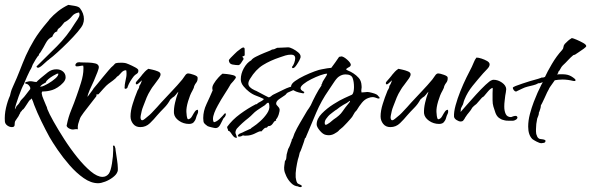

<svg xmlns="http://www.w3.org/2000/svg" viewBox="-23 -510 2423 787"><path d="M379 241Q350 241 320 220Q290 199 262.5 167.5Q235 136 213.5 104.5Q192 73 180 52Q164 23 146.5 -13Q129 -49 117 -80Q116 -83 112 -94.5Q108 -106 105 -106Q104 -106 104 -103Q100 -102 95.5 -95.5Q91 -89 86 -81Q83 -77 78 -69Q73 -61 68 -59Q66 -54 63.5 -53Q61 -52 59 -45L57 -42Q54 -34 47 -25Q45 -22 43 -19Q41 -16 39 -13Q37 -8 37 1.5Q37 11 26 11Q16 11 7 4.5Q-2 -2 -3 -12Q-5 -39 1.5 -67.5Q8 -96 18 -118Q20 -125 20.5 -128.5Q21 -132 22 -134Q23 -138 24.5 -142Q26 -146 30 -155Q47 -192 58.5 -222Q70 -252 83 -282Q97 -313 117 -346.5Q137 -380 174 -423L179 -429V-430Q196 -449 215 -464Q234 -479 257 -490Q265 -489 282.5 -486Q300 -483 305 -476Q321 -455 321 -432Q321 -427 320 -421.5Q319 -416 317 -411Q313 -400 295.5 -379.5Q278 -359 255.5 -336.5Q233 -314 212.5 -295.5Q192 -277 181 -269Q180 -268 177 -265.5Q174 -263 171 -261Q164 -255 151.5 -243.5Q139 -232 131 -232Q130 -233 130 -233.5Q130 -234 130 -234Q130 -234 129 -234.5Q128 -235 127 -235V-238Q169 -279 210.5 -320.5Q252 -362 283 -413Q288 -420 295.5 -431.5Q303 -443 303 -450Q303 -454 302 -456L301 -459Q282 -456 272.5 -444Q263 -432 249 -423Q242 -419 241 -418.5Q240 -418 234 -410L230 -405Q226 -400 223.5 -398Q221 -396 216 -392Q211 -387 212 -382Q203 -379 198.5 -373Q194 -367 191 -359Q175 -353 164.5 -333Q154 -313 145 -299Q143 -295 139.5 -291.5Q136 -288 136 -283Q132 -281 123 -266Q114 -251 111 -245Q110 -242 108 -237Q106 -232 105 -230Q104 -229 99 -219.5Q94 -210 88.5 -197.5Q83 -185 79 -175.5Q75 -166 75 -165Q72 -161 66 -147Q60 -133 53.5 -115Q47 -97 42.5 -82Q38 -67 38 -62Q39 -62 41.5 -68Q44 -74 45 -75Q49 -79 52.5 -83Q56 -87 58 -91L59 -93Q62 -99 67 -103.5Q72 -108 76 -113Q78 -115 83.5 -122.5Q89 -130 95 -137.5Q101 -145 101 -145V-149Q101 -154 95 -160.5Q89 -167 81 -167V-173Q86 -174 91 -175.5Q96 -177 101 -177Q108 -177 114 -175.5Q120 -174 127 -174Q131 -179 135.5 -182.5Q140 -186 144 -190Q158 -202 173.5 -214Q189 -226 208 -226Q224 -226 235 -217Q246 -208 246 -193Q246 -182 236 -171Q226 -160 213.5 -152Q201 -144 191 -141Q172 -135 151 -135Q149 -134 148.5 -131.5Q148 -129 148 -127Q149 -117 156 -101.5Q163 -86 167 -75Q169 -72 169.5 -69Q170 -66 171 -63Q178 -45 196.5 -12Q215 21 240 60Q265 99 293.5 134.5Q322 170 349 192.5Q376 215 397 215Q413 215 423 202Q431 191 436 160Q441 129 441 105Q441 100 441 95.5Q441 91 440 87H446V89H447Q451 98 451 107Q452 117 454 127Q456 137 457 147Q458 155 459 163Q460 171 460 179Q460 183 460 187Q460 191 458 195Q454 206 439.5 217Q425 228 408 234.5Q391 241 379 241ZM130 -234 129 -233Q129 -233 129 -233.5Q129 -234 130 -234ZM142 -154H143L147 -156L148 -155Q158 -158 174.5 -167.5Q191 -177 204 -188.5Q217 -200 216 -208Q216 -209 215.5 -208.5Q215 -208 215 -208H211Q206 -206 195 -199.5Q184 -193 175 -185.5Q166 -178 165 -172Q159 -169 151.5 -164.5Q144 -160 142 -154Z M276 21Q269 21 261 17Q253 13 250 6L251 1Q257 -30 269 -59Q281 -88 291 -117Q299 -139 309 -171Q319 -203 319 -228Q319 -231 319 -234.5Q319 -238 318 -241Q311 -241 305 -239.5Q299 -238 292 -238H291Q286 -238 286 -244Q286 -247 290 -251Q294 -255 302 -255Q305 -254 319 -254Q327 -254 341 -253.5Q355 -253 367.5 -250Q380 -247 382 -237Q383 -231 376.5 -214.5Q370 -198 362 -179Q353 -160 345 -142Q342 -134 339 -126.5Q336 -119 336 -114V-113L338 -116Q344 -125 350.5 -133Q357 -141 361 -148Q366 -154 376.5 -166.5Q387 -179 398 -193Q410 -207 421.5 -221Q433 -235 442 -242Q444 -244 446.5 -247Q449 -250 452 -251Q455 -252 460.5 -252.5Q466 -253 477 -253Q480 -253 483 -252.5Q486 -252 488 -252Q492 -252 505 -246.5Q518 -241 531 -234Q544 -227 544 -222Q545 -212 537.5 -207.5Q530 -203 525 -197Q518 -188 511.5 -177.5Q505 -167 501 -156L499 -150Q495 -146 492 -146Q486 -146 488 -153Q488 -163 490 -171.5Q492 -180 493 -187Q495 -195 495.5 -202.5Q496 -210 495 -219Q495 -222 493 -222Q484 -222 476 -214Q468 -206 463 -200L457 -196Q452 -189 440 -180L421 -166Q414 -161 401 -146.5Q388 -132 381 -124Q381 -123 374 -123H373L372 -122V-120Q374 -117 370 -113Q364 -105 349 -86Q334 -67 320 -48.5Q306 -30 304 -22Q300 -11 297.5 -2Q295 7 296 20Q289 19 286.5 19.5Q284 20 283 20Q280 21 276 21Z M552 11Q533 11 522.5 -2.5Q512 -16 512 -33Q512 -56 521 -84.5Q530 -113 538 -132Q540 -139 544 -144.5Q548 -150 548 -158Q551 -161 554.5 -169Q558 -177 559 -181Q555 -178 549 -172Q543 -166 538 -164L535 -165Q532 -169 535 -174Q537 -176 540.5 -180.5Q544 -185 548 -189Q552 -194 555.5 -198Q559 -202 560 -204Q567 -212 571 -216.5Q575 -221 585 -228Q590 -227 601.5 -224.5Q613 -222 624 -217.5Q635 -213 635 -206Q636 -200 627.5 -187.5Q619 -175 609.5 -163Q600 -151 596 -144Q589 -133 585 -125Q581 -117 578 -110L564 -74Q560 -64 558 -56Q556 -48 554 -37Q554 -36 553.5 -33.5Q553 -31 553 -29Q553 -25 554.5 -21Q556 -17 560 -17Q564 -17 571 -23Q592 -39 606 -55Q614 -63 621 -71Q628 -79 637 -89Q659 -113 681.5 -136.5Q704 -160 724 -184Q729 -190 735 -199.5Q741 -209 748 -209H749Q755 -209 771 -203.5Q787 -198 787 -192V-188Q787 -179 782 -172Q779 -168 777 -165Q775 -162 773 -157Q772 -151 770 -147Q768 -143 765 -137Q756 -122 748 -95Q740 -68 741 -51Q741 -46 742.5 -34.5Q744 -23 748 -21Q758 -22 764.5 -34Q771 -46 776 -53Q781 -60 788 -60Q789 -57 789 -52Q789 -48 787 -44Q785 -40 783 -35Q781 -29 779.5 -23.5Q778 -18 774 -13Q768 -2 752 -2Q729 -2 710.5 -15Q692 -28 690 -46Q689 -65 694.5 -89Q700 -113 707 -130Q707 -131 707.5 -132Q708 -133 708 -134Q702 -128 697 -121Q692 -114 684 -110L675 -102Q665 -83 650 -68Q635 -53 621 -37Q608 -21 591.5 -5Q575 11 552 11Z M954 -243Q944 -243 930 -245.5Q916 -248 915 -263Q915 -265 922.5 -273Q930 -281 938.5 -289Q947 -297 949 -299Q952 -301 963.5 -310Q975 -319 979 -313Q980 -312 980 -299V-285Q980 -283 978 -281Q977 -281 973.5 -279.5Q970 -278 970 -277L971 -276Q973 -275 974.5 -272Q976 -269 975 -267Q971 -260 965 -251.5Q959 -243 954 -243ZM861 15Q857 15 844.5 12Q832 9 828 7Q818 0 814 -5Q810 -10 810 -26Q810 -55 823.5 -83.5Q837 -112 848 -138Q850 -140 848 -141V-143Q845 -153 853 -166.5Q861 -180 872 -192Q883 -204 889 -208Q894 -208 907 -206.5Q920 -205 932 -202Q944 -199 944 -192Q944 -191 941 -187Q938 -183 934 -178L926 -169Q922 -165 922 -164Q913 -148 898 -125Q883 -102 870 -78Q861 -62 855.5 -47.5Q850 -33 850 -22Q850 -13 854 -9Q865 -11 877.5 -23Q890 -35 898 -45H903Q903 -35 896 -28L893 -25Q888 -16 880.5 -0.5Q873 15 861 15Z M946 55Q940 55 935.5 50.5Q931 46 927 40L923 34Q921 32 918.5 29Q916 26 912 26Q912 21 910 18Q908 15 908 10Q929 -19 961 -42.5Q993 -66 1026 -83H1029Q1035 -89 1044 -93Q1053 -97 1059 -104Q1043 -112 1027.5 -117.5Q1012 -123 998 -134Q986 -143 975 -156.5Q964 -170 964 -185Q964 -208 976.5 -230.5Q989 -253 1007 -263Q1011 -270 1027 -278Q1043 -286 1060 -293Q1077 -300 1085 -303Q1092 -308 1100 -308L1113 -314H1114Q1124 -314 1137 -315Q1150 -316 1158 -316Q1165 -316 1177 -310Q1189 -304 1199 -295.5Q1209 -287 1209 -279Q1210 -274 1204.5 -263.5Q1199 -253 1192.5 -243.5Q1186 -234 1182 -232L1179 -231H1175L1174 -236Q1179 -241 1183 -252Q1187 -263 1187 -271Q1187 -286 1170 -286Q1158 -286 1146.5 -282.5Q1135 -279 1124 -275Q1085 -262 1055 -243.5Q1025 -225 1002 -187Q995 -176 995 -167Q995 -152 1021 -140Q1025 -139 1038.5 -131.5Q1052 -124 1065 -117.5Q1078 -111 1078 -111Q1083 -111 1088 -115.5Q1093 -120 1097 -122Q1114 -130 1139 -142.5Q1164 -155 1182 -157Q1185 -158 1188.5 -159Q1192 -160 1196 -161Q1201 -161 1203 -156Q1201 -151 1194 -149Q1189 -145 1179 -140.5Q1169 -136 1162 -133Q1155 -131 1150 -125Q1149 -122 1144 -119Q1137 -114 1122.5 -104.5Q1108 -95 1109 -84Q1109 -81 1115.5 -74.5Q1122 -68 1123 -63Q1124 -55 1119.5 -41Q1115 -27 1108 -20L1109 -16Q1102 -14 1100 -10.5Q1098 -7 1094 -2Q1091 2 1087 4.5Q1083 7 1076 7L1071 13H1070Q1063 13 1058 18.5Q1053 24 1048 29L1045 28Q1040 28 1031.5 32.5Q1023 37 1018 39Q1011 42 1003 44Q995 46 985 46Q982 46 979 46Q976 46 973 45Q972 46 970 46L967 48Q961 50 958 50Q952 50 952 46Q953 43 956 40Q958 38 965 35.5Q972 33 979 29Q987 26 993.5 22.5Q1000 19 1004 18Q1005 17 1006 16Q1007 15 1008 14L1014 10Q1028 1 1044 -13.5Q1060 -28 1071.5 -45Q1083 -62 1081 -77Q1081 -79 1080 -84Q1079 -89 1076 -89Q1073 -89 1069 -85Q1065 -81 1063 -79Q1056 -74 1047.5 -69Q1039 -64 1031 -58Q1021 -51 1013 -42.5Q1005 -34 995 -26Q982 -16 970.5 -5.5Q959 5 948 17Q942 25 942 35Q943 39 945 43.5Q947 48 948 53L947 55Z M1208 257Q1203 257 1198 254Q1183 253 1170.5 240.5Q1158 228 1150.5 212Q1143 196 1142 186Q1141 177 1142.5 168Q1144 159 1145 150Q1150 145 1150.5 137.5Q1151 130 1152 123Q1157 104 1158 101Q1159 98 1161.5 94.5Q1164 91 1170 73L1171 71Q1171 69 1173 67L1172 64Q1177 58 1179 51Q1181 44 1184 37Q1189 26 1194.5 15.5Q1200 5 1206 -5Q1214 -18 1221 -30.5Q1228 -43 1236 -56Q1240 -62 1244 -67.5Q1248 -73 1251 -79Q1259 -97 1271 -120Q1283 -143 1295 -160L1294 -162L1297 -167Q1299 -176 1308 -188.5Q1317 -201 1318 -208Q1308 -208 1290 -201.5Q1272 -195 1253 -185.5Q1234 -176 1221 -165.5Q1208 -155 1209 -147Q1210 -142 1215 -138.5Q1220 -135 1224 -133V-130Q1223 -130 1222 -129L1223 -128Q1222 -128 1222 -129Q1222 -129 1222 -129Q1222 -129 1222 -129L1221 -127Q1214 -128 1202 -131Q1190 -134 1180 -140Q1170 -146 1170 -155Q1170 -166 1186 -177.5Q1202 -189 1224 -199.5Q1246 -210 1266.5 -217.5Q1287 -225 1296 -226L1318 -230L1335 -232Q1343 -243 1351.5 -254.5Q1360 -266 1367 -277H1369L1370 -278H1375L1376 -279Q1386 -278 1400 -265.5Q1414 -253 1415 -245Q1415 -241 1412 -238Q1409 -235 1404 -233L1401 -231Q1396 -228 1396 -226Q1396 -224 1399 -223Q1402 -222 1405 -220Q1410 -218 1415 -215.5Q1420 -213 1426 -209Q1437 -202 1447.5 -190.5Q1458 -179 1459 -159Q1460 -152 1458.5 -145Q1457 -138 1459 -131Q1464 -131 1472 -132Q1480 -133 1483 -133Q1489 -133 1502 -129.5Q1515 -126 1520 -123Q1524 -121 1526.5 -117.5Q1529 -114 1532 -112L1533 -107L1527 -106Q1521 -108 1515.5 -110Q1510 -112 1504 -112Q1500 -112 1495.5 -111Q1491 -110 1486 -108Q1472 -103 1460.5 -89Q1449 -75 1439 -58Q1431 -51 1426 -40.5Q1421 -30 1413 -22Q1407 -15 1400 -7.5Q1393 0 1387 6Q1386 7 1385 8Q1384 9 1382 11L1376 16Q1373 19 1370 21Q1367 23 1366 25Q1361 31 1346 39Q1331 47 1313 43Q1301 41 1288 25.5Q1275 10 1275 0Q1275 -23 1296 -44.5Q1317 -66 1344 -83Q1371 -100 1389 -108Q1392 -110 1405.5 -115.5Q1419 -121 1420 -122Q1425 -127 1426.5 -136Q1428 -145 1428 -153Q1428 -175 1422.5 -190Q1417 -205 1393 -205Q1379 -205 1366 -196Q1357 -190 1344 -170Q1331 -150 1324 -140Q1294 -97 1273.5 -49Q1253 -1 1233 47Q1231 55 1227 57Q1227 59 1222.5 72Q1218 85 1213.5 97.5Q1209 110 1207 113L1206 115Q1205 116 1205 118Q1204 125 1202 131Q1200 137 1198 144Q1194 161 1191 180.5Q1188 200 1189 217Q1190 222 1191 228Q1192 234 1195 239Q1197 243 1205.5 246Q1214 249 1214 253Q1214 257 1208 257ZM1319 -1Q1324 -4 1329 -7.5Q1334 -11 1338 -15L1344 -20Q1370 -37 1380 -52Q1390 -67 1409 -90Q1413 -94 1411 -97Q1405 -92 1398.5 -88Q1392 -84 1384 -80Q1377 -76 1370 -71Q1363 -66 1357 -61Q1354 -60 1340 -49Q1334 -45 1328 -39.5Q1322 -34 1317 -27Q1308 -17 1308 -6Q1308 6 1319 -1Z M1577 11Q1558 11 1547.5 -2.5Q1537 -16 1537 -33Q1537 -56 1546 -84.5Q1555 -113 1563 -132Q1565 -139 1569 -144.5Q1573 -150 1573 -158Q1576 -161 1579.5 -169Q1583 -177 1584 -181Q1580 -178 1574 -172Q1568 -166 1563 -164L1560 -165Q1557 -169 1560 -174Q1562 -176 1565.5 -180.5Q1569 -185 1573 -189Q1577 -194 1580.5 -198Q1584 -202 1585 -204Q1592 -212 1596 -216.5Q1600 -221 1610 -228Q1615 -227 1626.5 -224.5Q1638 -222 1649 -217.5Q1660 -213 1660 -206Q1661 -200 1652.5 -187.5Q1644 -175 1634.5 -163Q1625 -151 1621 -144Q1614 -133 1610 -125Q1606 -117 1603 -110L1589 -74Q1585 -64 1583 -56Q1581 -48 1579 -37Q1579 -36 1578.5 -33.5Q1578 -31 1578 -29Q1578 -25 1579.5 -21Q1581 -17 1585 -17Q1589 -17 1596 -23Q1617 -39 1631 -55Q1639 -63 1646 -71Q1653 -79 1662 -89Q1684 -113 1706.5 -136.5Q1729 -160 1749 -184Q1754 -190 1760 -199.5Q1766 -209 1773 -209H1774Q1780 -209 1796 -203.5Q1812 -198 1812 -192V-188Q1812 -179 1807 -172Q1804 -168 1802 -165Q1800 -162 1798 -157Q1797 -151 1795 -147Q1793 -143 1790 -137Q1781 -122 1773 -95Q1765 -68 1766 -51Q1766 -46 1767.5 -34.5Q1769 -23 1773 -21Q1783 -22 1789.5 -34Q1796 -46 1801 -53Q1806 -60 1813 -60Q1814 -57 1814 -52Q1814 -48 1812 -44Q1810 -40 1808 -35Q1806 -29 1804.5 -23.5Q1803 -18 1799 -13Q1793 -2 1777 -2Q1754 -2 1735.5 -15Q1717 -28 1715 -46Q1714 -65 1719.5 -89Q1725 -113 1732 -130Q1732 -131 1732.5 -132Q1733 -133 1733 -134Q1727 -128 1722 -121Q1717 -114 1709 -110L1700 -102Q1690 -83 1675 -68Q1660 -53 1646 -37Q1633 -21 1616.5 -5Q1600 11 1577 11Z M1865 -12Q1858 -12 1848.5 -18Q1839 -24 1838 -32Q1837 -51 1844.5 -78.5Q1852 -106 1864 -136Q1876 -166 1889 -192.5Q1902 -219 1911 -236Q1916 -246 1919.5 -255.5Q1923 -265 1930 -274Q1938 -274 1950.5 -270Q1963 -266 1973.5 -260Q1984 -254 1984 -246Q1984 -237 1973.5 -226.5Q1963 -216 1957 -209Q1936 -185 1914.5 -158.5Q1893 -132 1881 -102Q1878 -95 1876.5 -88Q1875 -81 1871 -75Q1870 -72 1868 -69Q1866 -66 1866 -62L1865 -51Q1873 -60 1890.5 -80Q1908 -100 1928.5 -122.5Q1949 -145 1967 -162Q1985 -179 1992 -181Q1996 -183 2000 -183Q2018 -183 2034.5 -171.5Q2051 -160 2052 -145Q2052 -141 2050.5 -132Q2049 -123 2048 -118Q2047 -108 2045.5 -96.5Q2044 -85 2044 -73Q2044 -55 2050 -42.5Q2056 -30 2072 -30Q2076 -32 2081.5 -33.5Q2087 -35 2091 -35Q2096 -35 2098 -29Q2098 -23 2091 -19Q2084 -15 2079 -15H2066Q2059 -15 2053 -15.5Q2047 -16 2041 -18Q2031 -20 2022 -27Q2013 -34 2008 -47Q2003 -62 1999.5 -73Q1996 -84 1996 -100V-128Q1996 -135 1996.5 -141Q1997 -147 1996 -150Q1987 -147 1977 -135Q1967 -123 1961 -116Q1957 -112 1954 -111L1951 -108Q1947 -104 1941 -96.5Q1935 -89 1930 -84Q1927 -81 1925 -80L1920 -76L1913 -69Q1907 -58 1899.5 -49.5Q1892 -41 1885 -30Q1883 -28 1883 -27L1881 -23Q1878 -18 1875 -15Q1872 -12 1865 -12Z M2196 77Q2189 77 2176.5 70.5Q2164 64 2159 60Q2142 43 2142 9Q2142 -16 2149 -42.5Q2156 -69 2165 -92.5Q2174 -116 2180 -129Q2182 -132 2184 -137.5Q2186 -143 2190 -150Q2195 -162 2202 -173L2189 -169H2184Q2174 -163 2162.5 -160.5Q2151 -158 2140 -155Q2128 -152 2117 -146.5Q2106 -141 2095 -136Q2095 -135 2092 -135Q2087 -135 2083 -140.5Q2079 -146 2079 -150Q2079 -153 2090.5 -157.5Q2102 -162 2118.5 -167.5Q2135 -173 2149.5 -177.5Q2164 -182 2169 -183Q2177 -185 2183 -187Q2189 -189 2195 -191V-192H2199Q2207 -192 2211 -195Q2220 -215 2239 -247.5Q2258 -280 2281 -305Q2286 -310 2286.5 -317Q2287 -324 2292 -330Q2300 -338 2305.5 -343Q2311 -348 2321 -354Q2327 -353 2341 -347Q2355 -341 2367.5 -334Q2380 -327 2380 -321Q2380 -318 2370 -310.5Q2360 -303 2349 -296Q2338 -289 2334 -286L2327 -284Q2315 -274 2305 -263Q2295 -252 2284 -242Q2278 -236 2274.5 -228.5Q2271 -221 2265 -215V-210Q2262 -208 2260 -205Q2287 -207 2302.5 -203.5Q2318 -200 2334 -186Q2336 -184 2336 -181Q2336 -178 2333 -178H2329V-179L2328 -178Q2304 -184 2282 -184Q2273 -184 2265 -183Q2257 -182 2251 -181Q2251 -181 2245 -172.5Q2239 -164 2233 -155.5Q2227 -147 2227 -145Q2225 -142 2219.5 -131Q2214 -120 2209 -108Q2206 -102 2203.5 -96.5Q2201 -91 2199 -87L2194 -78Q2194 -71 2191.5 -63.5Q2189 -56 2187 -50H2186V-48Q2186 -42 2183.5 -35.5Q2181 -29 2179 -24Q2174 -1 2174 19Q2174 24 2174 29Q2174 34 2175 39Q2177 46 2179.5 51Q2182 56 2188 59Q2191 59 2193 60L2201 61Q2213 63 2213 67Q2213 74 2206.5 75.5Q2200 77 2196 77Z"/></svg>

Font: Qwitcher Grypen
Style: Bold
Weight: 700
Designer: Robert E. Leuschke
Foundry: Robert E. Leuschke
Version: Version 1.100; ttfautohint (v1.8.3)